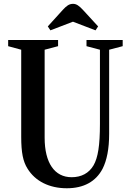

<svg xmlns="http://www.w3.org/2000/svg" viewBox="-20 -970 679 1000"><path d="M242.5 -812 360 -857 477.5 -812 491 -832.5 411.5 -919C392 -940 378 -950 360.5 -950C340 -950 326.5 -939.5 307.5 -919L229 -832.5ZM328 10.5C416.5 10.5 479 -24.5 514 -90.5C536.5 -134.5 548.5 -195 548.5 -273V-711L619 -729.5V-761.5H430.5V-729.5L500.5 -711V-325C500.5 -213 490.5 -149 467 -108.5C443 -68 404 -47 353 -47C264.5 -47 212.5 -121 212.5 -253V-711L282.5 -729.5V-761.5H22.5V-729.5L90.5 -711V-257.5C90.5 -175 100 -128.5 123.5 -91.5C163.5 -26.5 236.5 10.5 328 10.5Z"/></svg>

Font: Libre Caslon Condensed SemiBold
Style: Regular
Weight: 600
Designer: Pablo Impallari, Rodrigo Fuenzalida, Katja Schimmel, Ertekin Erdin
Foundry: Pablo Impallari, Rodrigo Fuenzalida
Version: Version 2.000;gftools[0.9.33]